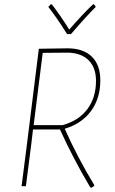

<svg xmlns="http://www.w3.org/2000/svg" viewBox="-20 -863 534 890"><path d="M280 -266Q340 -132 417 -5L416 -1Q411 4 403 7L398 5Q317 -132 258 -263H133L125 -195L100 0H80L105 -195L160 -637L293 -639Q366 -639 405.5 -600.5Q445 -562 445 -491Q445 -407 402 -348.5Q359 -290 280 -266ZM136 -283H270Q344 -303 384.5 -356.5Q425 -410 425 -488Q425 -548 392.5 -582Q360 -616 298 -619L178 -618ZM424 -831Q382 -790 309 -705H291Q242 -783 204 -831L215 -843H220Q259 -793 301 -726Q360 -794 411 -843H416Z"/></svg>

Font: Luna Sans Thin
Style: Italic
Weight: 250
Italic angle: -7°
Designer: Juan Pablo del Peral
Foundry: Huerta Tipografica
Version: Version 2.001; ttfautohint (v1.5)